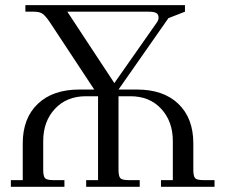

<svg xmlns="http://www.w3.org/2000/svg" viewBox="-20 -722 868 742"><path d="M22 0V-25.9H67.9V-168Q67.9 -265.1 126 -320.6Q184.1 -376 287.1 -376H344.2L171.9 -637.2Q156.2 -660.2 145 -668.5Q133.8 -676.8 110.8 -676.8H78.1V-702.1H694.8V-676.8L630.9 -651.9L438 -376H508.8Q611.8 -376 669.4 -320.6Q727.1 -265.1 727.1 -168V-65.9Q727.1 -41 734.1 -33.4Q741.2 -25.9 766.1 -25.9H809.1V0H602.1V-25.9H647.9V-176.8Q647.9 -252.9 603 -301.5Q558.1 -350.1 483.9 -350.1H438V-65.9Q438 -41 445.1 -33.4Q452.1 -25.9 477.1 -25.9H520V0H313V-25.9H358.9V-350.1H312Q237.8 -350.1 192.4 -301.5Q147 -252.9 147 -176.8V-65.9Q147 -41 154.1 -33.4Q161.1 -25.9 186 -25.9H229V0ZM240.2 -676.8 421.9 -400.9 586.9 -636.2Q592.8 -645 592.8 -653.8Q592.8 -666.5 584 -671.6Q575.2 -676.8 555.2 -676.8Z"/></svg>

Font: Dihjauti S
Style: Regular
Weight: 400
Designer: T. Christopher White
Version: Version 3.0.0